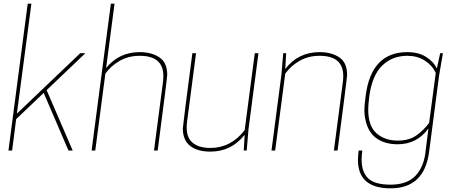

<svg xmlns="http://www.w3.org/2000/svg" viewBox="-20 -820 2478 1046"><path d="M376 0H353L218 -314L68 -171L46 0H26L131 -800H151L72 -201L417 -530H445L234 -329Z M839 0H819L868 -374Q870 -391 870 -406Q870 -516 741 -516Q680 -516 632 -488.5Q584 -461 554 -419L499 0H479L584 -800H604L558 -449Q628 -536 741 -536Q806 -536 848.5 -507.5Q891 -479 891 -412Q891 -397 839 0Z M1126 6Q1055 6 1015.5 -25.5Q976 -57 976 -121Q978 -149 1028 -530H1048L999 -156Q997 -139 997 -124Q997 -68 1031 -41Q1065 -14 1126 -14Q1238 -14 1313 -111L1368 -530H1388L1334 -118L1324 0H1308L1313 -86Q1241 6 1126 6Z M1819 0H1799L1848 -374Q1850 -391 1850 -406Q1850 -516 1721 -516Q1660 -516 1612 -488.5Q1564 -461 1534 -419L1479 0H1459L1513 -412L1523 -530H1539L1534 -444Q1604 -536 1721 -536Q1786 -536 1828.5 -507.5Q1871 -479 1871 -412Q1871 -397 1819 0Z M2108 206Q1930 206 1930 51Q1930 33 1934 0H1954Q1950 27 1950 49Q1950 117 1985.5 151.5Q2021 186 2108 186Q2199 186 2245 136Q2291 86 2299 0L2314 -120Q2251 -34 2147 -34Q2076 -34 2030.5 -67Q1985 -100 1971 -167Q1965 -191 1965 -220Q1965 -245 1972 -297Q2002 -536 2199 -536Q2261 -536 2302 -509.5Q2343 -483 2360 -447L2378 -530H2393L2372 -408L2317 13Q2289 206 2108 206ZM2147 -54Q2209 -54 2249.5 -83Q2290 -112 2318 -151L2354 -423Q2334 -465 2293.5 -490.5Q2253 -516 2199 -516Q2118 -516 2063 -463.5Q2008 -411 1992 -297Q1986 -248 1986 -224Q1986 -133 2031.5 -93.5Q2077 -54 2147 -54Z"/></svg>

Font: Tanohe Sans Thin
Style: Italic
Weight: 100
Designer: Village Type and Design LLC & Cristiano Sobral
Foundry: Cooper Hewitt Smithsonian Design Museum
Version: Version 1.00;September 29, 2021;FontCreator 13.0.0.2655 64-b